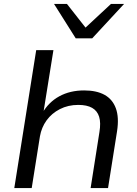

<svg xmlns="http://www.w3.org/2000/svg" viewBox="-20 -961 701 981"><path d="M53 0 165 -705H253L201 -381H195Q228 -439 283 -469Q338 -499 410 -499Q473 -499 514 -476.5Q555 -454 572 -407.5Q589 -361 578 -290L532 0H443L488 -286Q496 -334 486.5 -364.5Q477 -395 450.5 -410Q424 -425 380 -425Q328 -425 286 -403.5Q244 -382 218 -346Q192 -310 184 -264L142 0ZM367 -765 256 -941H322L417 -820L547 -941H614L451 -765Z"/></svg>

Font: Nunito Sans 10pt SemiExpanded
Style: Italic
Weight: 400
Width: 6
Italic angle: -9°
Designer: Vernon Adams
Foundry: Vernon Adams
Version: Version 3.101;gftools[0.9.27]